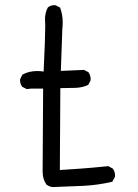

<svg xmlns="http://www.w3.org/2000/svg" viewBox="-20 -743 540 752"><path d="M430.2 -50.3Q430.7 -52.7 430.7 -57.1Q430.7 -61.5 428.7 -68.6Q426.8 -75.7 421.9 -82.5L404.3 -92.3Q337.4 -85.4 294.7 -82.5Q252 -79.6 214.4 -77.1L216.3 -397.9H220.7Q248 -397.9 275.9 -398.9Q303.7 -399.9 325.7 -410.6L334.5 -427.7Q335 -430.7 335 -435.1Q335 -439.5 333 -446.5Q331.1 -453.6 326.2 -460.4L308.6 -469.2L218.3 -465.3L224.1 -629.4Q225.6 -642.6 225.6 -654.8Q225.6 -686.5 215.3 -713.4L198.2 -722.2Q195.3 -722.7 190.9 -722.7Q186.5 -722.7 179.9 -720.7Q173.3 -718.8 167.5 -713.9Q156.2 -692.9 156.2 -667Q156.2 -663.6 156.7 -658.2Q157.2 -652.8 157.2 -641.1Q157.2 -594.7 150.9 -462.9Q135.3 -464.8 125.5 -464.8Q93.3 -464.8 67.9 -450.7L59.1 -433.6Q58.6 -431.2 58.6 -428.7Q58.6 -413.1 67.4 -402.8L85 -394L101.6 -396H148.9L147 -75.7Q147 -72.8 147 -69.8Q147 -42 161.6 -20.5Q171.9 -12.2 185.5 -10.3Q246.1 -12.2 306.2 -15.1Q364.7 -18.1 419.9 -31.2Z"/></svg>

Font: Bakudai
Style: Light
Weight: 300
Version: Version 1.48